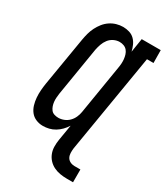

<svg xmlns="http://www.w3.org/2000/svg" viewBox="-230 -839 991 1145"><g transform="rotate(30 265.5 -267.0)"><path d="M471 209H430Q405 209 381.5 205Q358 201 337.5 191Q317 181 301.5 164.5Q286 148 277.5 126.5Q269 105 268.5 81Q268 57 272 32L290 -76Q278 -57 262.5 -41Q247 -25 228 -13.5Q209 -2 188 3Q167 8 146 8Q121 8 98.5 -1.5Q76 -11 61.5 -29.5Q47 -48 40 -71.5Q33 -95 31 -120Q29 -145 31 -170.5Q33 -196 37 -221L93 -556Q97 -579 103 -601Q109 -623 119.5 -644Q130 -665 145 -684Q160 -703 180 -716.5Q200 -730 222.5 -736.5Q245 -743 267 -743Q290 -743 311 -736.5Q332 -730 347 -715Q362 -700 370.5 -680.5Q379 -661 384 -640L399 -735H530L531 -647H486L373 32Q371 48 371.5 64.5Q372 81 379 94Q386 107 400 114Q414 121 430 121H471ZM202 -80Q221 -80 240 -87.5Q259 -95 273.5 -109.5Q288 -124 296.5 -143Q305 -162 308 -181L363 -516Q366 -532 367 -547.5Q368 -563 366.5 -578Q365 -593 360.5 -607.5Q356 -622 347 -633Q338 -644 324 -649.5Q310 -655 294 -655Q274 -655 254.5 -645.5Q235 -636 222 -619Q209 -602 202 -582Q195 -562 191 -542L136 -207Q134 -193 133 -178.5Q132 -164 133.5 -150Q135 -136 139.5 -123Q144 -110 152 -99.5Q160 -89 173.5 -84.5Q187 -80 202 -80Z"/></g></svg>

Font: Iosevka Curly Slab Semibold
Style: Italic
Weight: 600
Italic angle: -9°
Monospace: yes
Designer: Belleve Invis
Foundry: Belleve Invis
Version: Version 22.1.2; ttfautohint (v1.8.4)